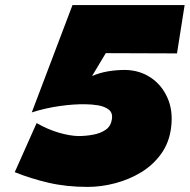

<svg xmlns="http://www.w3.org/2000/svg" viewBox="-20 -720 746 755"><path d="M653 -220Q661 -285 638.5 -335.5Q616 -386 572.5 -415Q529 -444 472 -445Q438 -445 405 -439.5Q372 -434 342 -421L396 -511L676 -510L706 -700H265L105 -278Q158 -295 214.5 -303Q271 -311 316 -310Q339 -310 364.5 -306Q390 -302 407 -289.5Q424 -277 420 -251Q416 -224 396 -210Q376 -196 347 -190.5Q318 -185 287 -185Q253 -186 210.5 -198.5Q168 -211 124 -236L38 -43Q100 -18 170.5 -1.5Q241 15 325 15Q378 15 433 0.5Q488 -14 535 -42.5Q582 -71 614 -115.5Q646 -160 653 -220Z"/></svg>

Font: Jost Black
Style: Italic
Weight: 900
Italic angle: -5°
Version: Version 3.710